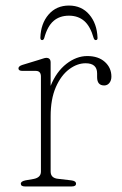

<svg xmlns="http://www.w3.org/2000/svg" viewBox="-20 -672 440 692"><path d="M162.5 -446.5V-362.5Q183 -413.5 219.2 -441.8Q255.5 -470 294.5 -470Q334.5 -470 358 -448.8Q381.5 -427.5 381.5 -396Q381.5 -382 374.2 -373Q367 -364 355.5 -364Q330 -364 330 -394V-407.5Q330 -444 288.5 -444Q258 -444 229 -422.2Q200 -400.5 181.2 -357.8Q162.5 -315 162.5 -252.5V-54Q162.5 -30 189.5 -27.5L236.5 -22Q254 -20 254 -10Q254 0 238.5 0H70Q55 0 55 -10Q55 -18.5 72 -22L101 -27Q127.5 -32 127.5 -53.5V-396Q127.5 -416.5 109 -416.5H61Q46.5 -416.5 46.5 -425.5Q46.5 -433.5 60.5 -438L119.5 -456Q128 -458.5 135.2 -461Q142.5 -463.5 147 -463.5Q162.5 -463.5 162.5 -446.5ZM228.5 -615.5Q195 -615.5 173 -596.5Q151 -577.5 139.5 -535Q137 -527.5 132 -527.5Q125.5 -527.5 125.5 -536Q127 -587 155 -619.5Q183 -652 228.5 -652Q274 -652 301.8 -619.5Q329.5 -587 331.5 -536Q332 -527.5 325 -527.5Q320 -527.5 317.5 -535Q305.5 -577.5 283.5 -596.5Q261.5 -615.5 228.5 -615.5Z"/></svg>

Font: Fraunces 9pt Soft Thin
Style: Regular
Weight: 100
Version: Version 1.000;[b76b70a41]